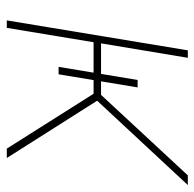

<svg xmlns="http://www.w3.org/2000/svg" viewBox="-24 -562 586 579"><g transform="rotate(90 269.5 -273.0)"><path d="M42 0 132.3 -545.9H154.8L111.3 -284.2H266.6L509.3 -545.9H538.6L284.2 -272.5L457 0H428.7L263.2 -261.7H107.9L64.5 0ZM221.7 -394.5H244.1L204.6 -156.2H182.1Z"/></g></svg>

Font: Inter 20pt Thin
Style: Italic
Weight: 250
Italic angle: -9.3988°
Version: Version 4.001;git-66647c0bb